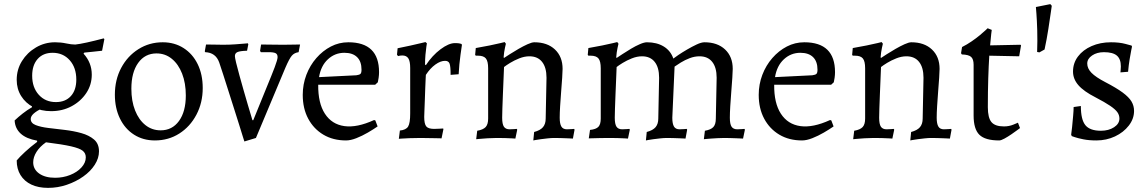

<svg xmlns="http://www.w3.org/2000/svg" viewBox="-20 -669 5567 931"><path d="M213 242Q166 242 132 226Q98 210 79.5 180Q61 150 61 109Q75 92 101.5 67.5Q128 43 160 19V13Q108 4 80.5 -21Q53 -46 51 -85Q69 -102 90 -118.5Q111 -135 135 -149V-163L187 -146Q156 -130 142.5 -117.5Q129 -105 129 -92Q129 -72 153 -62.5Q177 -53 214.5 -48.5Q252 -44 294.5 -39Q337 -34 374.5 -23.5Q412 -13 436 7.5Q460 28 460 65Q460 98 439.5 130Q419 162 383.5 187Q348 212 304 227Q260 242 213 242ZM247 193Q286 193 320 179.5Q354 166 375 143Q396 120 396 94Q396 74 381 62Q366 50 324.5 40.5Q283 31 203 21Q173 42 157 67.5Q141 93 141 118Q141 152 170 172.5Q199 193 247 193ZM251 -174Q297 -174 323.5 -203Q350 -232 350 -283Q350 -341 318 -377Q286 -413 235 -413Q189 -413 162.5 -383Q136 -353 136 -302Q136 -245 168 -209.5Q200 -174 251 -174ZM228 -130Q179 -130 141.5 -149.5Q104 -169 82.5 -203.5Q61 -238 61 -282Q61 -332 86.5 -373Q112 -414 154.5 -439Q197 -464 247 -464Q275 -464 300.5 -458.5Q326 -453 345 -453Q365 -455 401.5 -463Q438 -471 483 -483L486 -479L475 -423Q453 -420 429 -418Q405 -416 389 -414L385 -409Q425 -365 425 -307Q425 -258 398.5 -218Q372 -178 327.5 -154Q283 -130 228 -130Z M731 12Q674 12 630 -16Q586 -44 561.5 -94.5Q537 -145 537 -210Q537 -282 567.5 -339.5Q598 -397 651 -430.5Q704 -464 769 -464Q826 -464 870 -436Q914 -408 938.5 -358Q963 -308 963 -242Q963 -171 932.5 -113Q902 -55 849.5 -21.5Q797 12 731 12ZM759 -37Q815 -37 848 -82.5Q881 -128 881 -206Q881 -266 863 -312Q845 -358 813 -384Q781 -410 739 -410Q683 -410 650 -364Q617 -318 617 -239Q617 -179 635 -133.5Q653 -88 685 -62.5Q717 -37 759 -37Z M1165 17Q1165 17 1158 -5Q1151 -27 1140 -63Q1129 -99 1115 -142Q1101 -185 1087.5 -228.5Q1074 -272 1062 -308.5Q1050 -345 1043 -366Q1026 -414 975 -416L973 -420L979 -453Q979 -453 995 -453Q1011 -453 1031 -452.5Q1051 -452 1062 -452Q1093 -452 1120 -454Q1147 -456 1164.5 -457.5Q1182 -459 1182 -459L1184 -454L1178 -423Q1144 -422 1131.5 -416.5Q1119 -411 1119 -397Q1119 -390 1125 -364.5Q1131 -339 1141 -303.5Q1151 -268 1161.5 -230.5Q1172 -193 1182 -160Q1192 -127 1198 -106.5Q1204 -86 1204 -86H1208Q1245 -178 1271.5 -242Q1298 -306 1312 -343Q1326 -380 1326 -392Q1326 -406 1316.5 -411Q1307 -416 1283 -416H1245L1241 -422L1246 -453Q1246 -453 1262.5 -453Q1279 -453 1304 -452.5Q1329 -452 1353 -452Q1371 -452 1390 -452.5Q1409 -453 1422 -453Q1435 -453 1435 -453L1428 -416Q1407 -413 1395 -399Q1383 -385 1364 -341L1221 0Z M1658 12Q1595 12 1548 -16Q1501 -44 1474.5 -93.5Q1448 -143 1448 -209Q1448 -260 1465.5 -306Q1483 -352 1514 -387.5Q1545 -423 1584.5 -443.5Q1624 -464 1669 -464Q1818 -464 1818 -319Q1818 -306 1816 -292Q1814 -278 1812 -270L1799 -258H1523Q1522 -169 1555.5 -117.5Q1589 -66 1650 -57.5Q1711 -49 1794 -87L1800 -85L1811 -56Q1791 -42 1763.5 -26Q1736 -10 1708 1Q1680 12 1658 12ZM1527 -295 1708 -304Q1723 -306 1728 -311Q1733 -316 1733 -331Q1733 -371 1711.5 -392Q1690 -413 1650 -413Q1604 -413 1570 -381.5Q1536 -350 1527 -295Z M1919 -36Q1949 -39 1959 -55.5Q1969 -72 1969 -119V-339Q1969 -372 1960 -386Q1951 -400 1931 -400Q1923 -400 1916.5 -398.5Q1910 -397 1910 -397L1905 -404L1908 -435Q1939 -441 1970 -448Q2001 -455 2022 -460Q2043 -465 2043 -465L2050 -459Q2050 -459 2047.5 -443Q2045 -427 2043 -403.5Q2041 -380 2041 -356L2045 -353Q2076 -400 2116 -430Q2156 -460 2186 -460Q2203 -460 2210 -458Q2217 -456 2217 -456L2220 -452Q2220 -452 2218 -438.5Q2216 -425 2213 -403.5Q2210 -382 2207.5 -357Q2205 -332 2204 -309L2165 -306Q2165 -347 2160 -360.5Q2155 -374 2138 -374Q2116 -374 2091 -356Q2066 -338 2045 -306Q2045 -306 2044 -287.5Q2043 -269 2042 -241Q2041 -213 2040 -183.5Q2039 -154 2038 -131.5Q2037 -109 2037 -102Q2037 -68 2047 -56Q2057 -44 2085 -44Q2096 -44 2112.5 -45Q2129 -46 2129 -46L2130 -42L2121 2Q2121 2 2111 1.5Q2101 1 2085 1Q2069 1 2051.5 0.5Q2034 0 2019 0Q1990 0 1966 1Q1942 2 1928 3Q1914 4 1914 4Z M2570 -29Q2600 -37 2613 -52.5Q2626 -68 2626 -94L2630 -292Q2630 -342 2608.5 -369Q2587 -396 2547 -396Q2523 -396 2498 -386Q2473 -376 2453.5 -364Q2434 -352 2424 -344Q2423 -318 2421.5 -282.5Q2420 -247 2418.5 -210Q2417 -173 2416 -143Q2415 -113 2415 -98Q2415 -67 2423.5 -54.5Q2432 -42 2451 -42Q2460 -42 2473 -43Q2486 -44 2486 -44L2488 -40L2479 3Q2479 3 2464 2Q2449 1 2428 0.5Q2407 0 2388 0Q2367 0 2344 1.5Q2321 3 2305 4.5Q2289 6 2289 6L2294 -35Q2323 -40 2335 -53Q2347 -66 2347 -94V-338Q2347 -372 2336 -385.5Q2325 -399 2298 -399H2287L2284 -403L2287 -436Q2322 -442 2354 -448.5Q2386 -455 2406.5 -460Q2427 -465 2427 -465L2433 -457Q2433 -457 2428.5 -437Q2424 -417 2422 -391L2424 -388Q2433 -394 2452.5 -406.5Q2472 -419 2494.5 -432Q2517 -445 2538 -454.5Q2559 -464 2571 -464Q2634 -464 2671 -429Q2708 -394 2708 -335Q2708 -322 2706 -292Q2704 -262 2701 -225Q2698 -188 2696 -154Q2694 -120 2694 -98Q2694 -69 2702 -55.5Q2710 -42 2729 -42Q2738 -42 2751 -43Q2764 -44 2764 -44L2766 -40L2758 3Q2758 3 2749.5 2.5Q2741 2 2727.5 1.5Q2714 1 2698.5 0.5Q2683 0 2669 0Q2653 0 2635.5 2Q2618 4 2602 6Q2586 8 2576 10Q2566 12 2566 12Z M3116 -29Q3146 -37 3159 -52.5Q3172 -68 3172 -94L3176 -292Q3176 -342 3154.5 -369Q3133 -396 3093 -396Q3069 -396 3044 -386Q3019 -376 2999.5 -364Q2980 -352 2970 -344Q2969 -318 2967.5 -282.5Q2966 -247 2964.5 -210Q2963 -173 2962 -143Q2961 -113 2961 -98Q2961 -67 2969.5 -54.5Q2978 -42 2997 -42Q3006 -42 3019 -43Q3032 -44 3032 -44L3034 -40L3025 3Q3025 3 3010 2Q2995 1 2974 0.5Q2953 0 2934 0Q2913 0 2890 0.5Q2867 1 2851 1.5Q2835 2 2835 2L2841 -39Q2870 -42 2881.5 -54Q2893 -66 2893 -94V-338Q2893 -372 2882 -385.5Q2871 -399 2844 -399H2833L2830 -403L2833 -436Q2868 -442 2900 -448.5Q2932 -455 2952.5 -460Q2973 -465 2973 -465L2979 -457Q2979 -457 2974.5 -437Q2970 -417 2968 -391L2970 -388Q2979 -394 2998 -406.5Q3017 -419 3039.5 -432.5Q3062 -446 3083 -455Q3104 -464 3117 -464Q3165 -464 3198.5 -443.5Q3232 -423 3245 -385Q3251 -390 3269.5 -402.5Q3288 -415 3312 -429Q3336 -443 3358.5 -453.5Q3381 -464 3396 -464Q3459 -464 3496 -429Q3533 -394 3533 -335Q3533 -322 3531 -292Q3529 -262 3526 -225Q3523 -188 3521 -154Q3519 -120 3519 -98Q3519 -67 3527.5 -54.5Q3536 -42 3555 -42Q3564 -42 3577 -43Q3590 -44 3590 -44L3592 -40L3583 3Q3583 3 3574 2.5Q3565 2 3551 1.5Q3537 1 3521.5 0.5Q3506 0 3492 0Q3476 0 3459 1Q3442 2 3427 3Q3412 4 3402.5 5Q3393 6 3393 6L3398 -35Q3427 -40 3439 -53Q3451 -66 3451 -94L3455 -292Q3455 -342 3433.5 -369Q3412 -396 3372 -396Q3348 -396 3324.5 -387Q3301 -378 3281.5 -366Q3262 -354 3251 -346L3240 -98Q3240 -69 3248 -55.5Q3256 -42 3275 -42Q3284 -42 3297 -43Q3310 -44 3310 -44L3312 -40L3304 3Q3304 3 3295.5 2.5Q3287 2 3273.5 1.5Q3260 1 3244.5 0.5Q3229 0 3215 0Q3199 0 3181.5 2Q3164 4 3148 6Q3132 8 3122 10Q3112 12 3112 12Z M3869 12Q3806 12 3759 -16Q3712 -44 3685.5 -93.5Q3659 -143 3659 -209Q3659 -260 3676.5 -306Q3694 -352 3725 -387.5Q3756 -423 3795.5 -443.5Q3835 -464 3880 -464Q4029 -464 4029 -319Q4029 -306 4027 -292Q4025 -278 4023 -270L4010 -258H3734Q3733 -169 3766.5 -117.5Q3800 -66 3861 -57.5Q3922 -49 4005 -87L4011 -85L4022 -56Q4002 -42 3974.5 -26Q3947 -10 3919 1Q3891 12 3869 12ZM3738 -295 3919 -304Q3934 -306 3939 -311Q3944 -316 3944 -331Q3944 -371 3922.5 -392Q3901 -413 3861 -413Q3815 -413 3781 -381.5Q3747 -350 3738 -295Z M4398 -29Q4428 -37 4441 -52.5Q4454 -68 4454 -94L4458 -292Q4458 -342 4436.5 -369Q4415 -396 4375 -396Q4351 -396 4326 -386Q4301 -376 4281.5 -364Q4262 -352 4252 -344Q4251 -318 4249.5 -282.5Q4248 -247 4246.5 -210Q4245 -173 4244 -143Q4243 -113 4243 -98Q4243 -67 4251.5 -54.5Q4260 -42 4279 -42Q4288 -42 4301 -43Q4314 -44 4314 -44L4316 -40L4307 3Q4307 3 4292 2Q4277 1 4256 0.5Q4235 0 4216 0Q4195 0 4172 1.5Q4149 3 4133 4.5Q4117 6 4117 6L4122 -35Q4151 -40 4163 -53Q4175 -66 4175 -94V-338Q4175 -372 4164 -385.5Q4153 -399 4126 -399H4115L4112 -403L4115 -436Q4150 -442 4182 -448.5Q4214 -455 4234.5 -460Q4255 -465 4255 -465L4261 -457Q4261 -457 4256.5 -437Q4252 -417 4250 -391L4252 -388Q4261 -394 4280.5 -406.5Q4300 -419 4322.5 -432Q4345 -445 4366 -454.5Q4387 -464 4399 -464Q4462 -464 4499 -429Q4536 -394 4536 -335Q4536 -322 4534 -292Q4532 -262 4529 -225Q4526 -188 4524 -154Q4522 -120 4522 -98Q4522 -69 4530 -55.5Q4538 -42 4557 -42Q4566 -42 4579 -43Q4592 -44 4592 -44L4594 -40L4586 3Q4586 3 4577.5 2.5Q4569 2 4555.5 1.5Q4542 1 4526.5 0.5Q4511 0 4497 0Q4481 0 4463.5 2Q4446 4 4430 6Q4414 8 4404 10Q4394 12 4394 12Z M4825 12Q4757 12 4729 -15.5Q4701 -43 4701 -109V-355Q4701 -382 4689 -393Q4677 -404 4644 -405L4640 -411L4645 -441Q4669 -453 4691.5 -468.5Q4714 -484 4731.5 -498.5Q4749 -513 4759 -522.5Q4769 -532 4769 -532L4789 -524Q4789 -524 4786.5 -505Q4784 -486 4781 -449L4928 -452L4931 -449L4922 -396L4777 -399Q4774 -352 4772 -289Q4770 -226 4770 -149Q4770 -98 4787.5 -77Q4805 -56 4848 -56Q4873 -56 4894.5 -65Q4916 -74 4916 -74L4926 -48Q4926 -48 4914 -39Q4902 -30 4884.5 -18Q4867 -6 4850.5 3Q4834 12 4825 12Z M5020 -415 5009 -417Q5011 -472 5009.5 -522Q5008 -572 5005.5 -603.5Q5003 -635 5003 -635L5073 -649L5080 -641Q5080 -641 5075.5 -609.5Q5071 -578 5063.5 -529Q5056 -480 5045 -429Z M5296 12Q5260 12 5233 6.5Q5206 1 5191.5 -4Q5177 -9 5177 -9L5174 -16Q5176 -27 5178.5 -52.5Q5181 -78 5183.5 -106Q5186 -134 5186 -150L5221 -155Q5221 -89 5243 -62Q5265 -35 5318 -35Q5356 -35 5382 -52Q5408 -69 5408 -94Q5408 -111 5398 -125Q5388 -139 5363 -156Q5338 -173 5292 -197Q5235 -226 5209 -256Q5183 -286 5183 -322Q5183 -363 5207 -395Q5231 -427 5273 -445.5Q5315 -464 5367 -464Q5408 -464 5437.5 -456Q5467 -448 5467 -448L5469 -443Q5469 -443 5465.5 -426Q5462 -409 5457.5 -381.5Q5453 -354 5450 -321L5413 -318Q5413 -318 5414 -329Q5415 -340 5415 -347Q5415 -383 5395.5 -399.5Q5376 -416 5333 -416Q5299 -416 5275.5 -400Q5252 -384 5252 -361Q5252 -337 5272.5 -316Q5293 -295 5339 -271Q5393 -243 5423.5 -220.5Q5454 -198 5466.5 -177Q5479 -156 5479 -131Q5479 -93 5453.5 -60Q5428 -27 5386.5 -7.5Q5345 12 5296 12Z"/></svg>

Font: Alegreya
Style: Regular
Weight: 400
Designer: Juan Pablo del Peral
Foundry: Huerta Tipografica
Version: Version 2.009